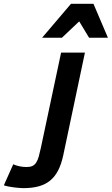

<svg xmlns="http://www.w3.org/2000/svg" viewBox="-188 -786 582 999"><path d="M141.1 22Q131.3 67.9 114.7 100.3Q98.1 132.8 73.2 153.3Q48.3 173.8 13.9 183.3Q-20.5 192.9 -65.9 192.9Q-74.2 192.9 -86.9 191.9Q-99.6 190.9 -113.8 189.2Q-127.9 187.5 -142.1 184.8Q-156.2 182.1 -168 178.2L-119.1 68.8Q-103.5 75.7 -86.4 79.3Q-69.3 83 -48.8 83Q-30.8 83 -19 77.4Q-7.3 71.8 0.5 59.6Q8.3 47.4 13.7 28.3Q19 9.3 24.9 -18.1L129.9 -512.2H253.9ZM275.4 -589.8 224.1 -674.8 134.3 -589.8H31.2L181.2 -766.1H298.3L373.5 -589.8Z"/></svg>

Font: Clear Sans
Style: Bold Italic
Weight: 700
Italic angle: -12°
Foundry: Intel Corporation
Version: Version 1.00